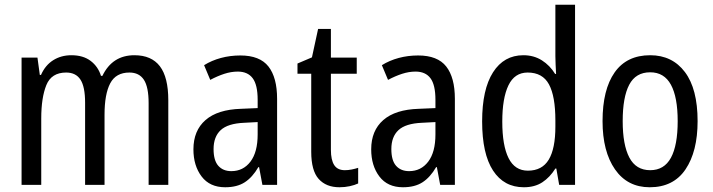

<svg xmlns="http://www.w3.org/2000/svg" viewBox="-20 -780 3009 810"><path d="M547 -547Q619 -547 654.5 -500.5Q690 -454 690 -357V0H607V-345Q607 -413 587 -443.5Q567 -474 526 -474Q469 -474 445 -428.5Q421 -383 421 -296V0H339V-347Q339 -414 319.5 -444Q300 -474 259 -474Q197 -474 175.5 -421Q154 -368 154 -280V0H71V-537H138L148 -464H153Q171 -505 204.5 -526Q238 -547 281 -547Q331 -547 362.5 -523Q394 -499 406 -460H412Q454 -547 547 -547Z M994 -546Q1076 -546 1112.5 -499.5Q1149 -453 1149 -363V0H1087L1073 -75H1070Q1045 -32 1012.5 -11Q980 10 930 10Q865 10 830.5 -35.5Q796 -81 796 -150Q796 -229 847 -273.5Q898 -318 997 -321L1067 -324V-359Q1067 -422 1046 -450Q1025 -478 983 -478Q955 -478 926 -468.5Q897 -459 867 -443L841 -505Q873 -525 912 -535.5Q951 -546 994 -546ZM1010 -262Q941 -259 911 -231Q881 -203 881 -151Q881 -103 901 -80.5Q921 -58 956 -58Q1006 -58 1036.5 -98Q1067 -138 1067 -213V-265Z M1435 -62Q1449 -62 1464 -65Q1479 -68 1491 -72V-6Q1476 1 1455.5 5.5Q1435 10 1412 10Q1356 10 1324.5 -25Q1293 -60 1293 -140V-469H1235V-512L1296 -538L1322 -658H1376V-537H1485V-469H1376V-148Q1376 -105 1390 -83.5Q1404 -62 1435 -62Z M1744 -546Q1826 -546 1862.5 -499.5Q1899 -453 1899 -363V0H1837L1823 -75H1820Q1795 -32 1762.5 -11Q1730 10 1680 10Q1615 10 1580.5 -35.5Q1546 -81 1546 -150Q1546 -229 1597 -273.5Q1648 -318 1747 -321L1817 -324V-359Q1817 -422 1796 -450Q1775 -478 1733 -478Q1705 -478 1676 -468.5Q1647 -459 1617 -443L1591 -505Q1623 -525 1662 -535.5Q1701 -546 1744 -546ZM1760 -262Q1691 -259 1661 -231Q1631 -203 1631 -151Q1631 -103 1651 -80.5Q1671 -58 1706 -58Q1756 -58 1786.5 -98Q1817 -138 1817 -213V-265Z M2190 10Q2106 10 2060 -60.5Q2014 -131 2014 -268Q2014 -403 2060 -475Q2106 -547 2188 -547Q2232 -547 2266 -525.5Q2300 -504 2322 -468H2326Q2325 -487 2324 -507.5Q2323 -528 2323 -543V-760H2406V0H2339L2327 -69H2323Q2300 -32 2268 -11Q2236 10 2190 10ZM2207 -60Q2267 -60 2295 -106.5Q2323 -153 2323 -246V-272Q2323 -374 2296 -424Q2269 -474 2206 -474Q2151 -474 2125 -420Q2099 -366 2099 -267Q2099 -166 2125.5 -113Q2152 -60 2207 -60Z M2923 -269Q2923 -141 2872 -65.5Q2821 10 2721 10Q2627 10 2574.5 -65.5Q2522 -141 2522 -269Q2522 -402 2573 -474.5Q2624 -547 2723 -547Q2816 -547 2869.5 -476Q2923 -405 2923 -269ZM2607 -269Q2607 -169 2635 -115.5Q2663 -62 2723 -62Q2782 -62 2810.5 -114.5Q2839 -167 2839 -269Q2839 -370 2810.5 -422.5Q2782 -475 2723 -475Q2662 -475 2634.5 -422.5Q2607 -370 2607 -269Z"/></svg>

Font: Noto Sans Gurmukhi Condensed
Style: Regular
Weight: 400
Width: 3
Designer: Jelle Bosma - Monotype Design Team
Foundry: Monotype Imaging Inc.
Version: Version 2.004; ttfautohint (v1.8.4.7-5d5b)